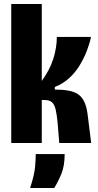

<svg xmlns="http://www.w3.org/2000/svg" viewBox="-20 -712 488 956"><path d="M36 0V-692H188V-309Q207 -335 221.5 -362.5Q236 -390 245 -418Q254 -446 258.5 -474Q263 -502 263 -528H433Q427 -497 413 -460.5Q399 -424 377.5 -388Q356 -352 325 -323.5Q294 -295 253 -279V-266Q291 -266 319.5 -261Q348 -256 367.5 -243.5Q387 -231 399 -206.5Q411 -182 416 -144L434 0H275L267 -99Q263 -142 257 -167Q251 -192 238.5 -203Q226 -214 202 -214H188V0ZM130 224Q151 159 154.5 120.5Q158 82 158 55H302Q302 113 286 152.5Q270 192 250 224Z"/></svg>

Font: Bricolage Grotesque 48pt Condensed ExtraBold
Style: Regular
Weight: 800
Width: 3
Designer: Mathieu Triay
Foundry: Atelier Triay
Version: Version 1.001;gftools[0.9.33.dev8+g029e19f]